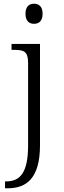

<svg xmlns="http://www.w3.org/2000/svg" viewBox="-20 -772 342 1032"><path d="M163 -644C188 -644 209 -658 209 -698C209 -738 188 -752 163 -752C138 -752 117 -738 117 -698C117 -658 138 -644 163 -644ZM7 240H21C122 240 195 187 195 8V-536H42V-504H54C108 -504 131 -497 131 -433V9C131 158 87 203 13 203H7Z"/></svg>

Font: Noto Serif Light
Style: Regular
Weight: 300
Designer: Monotype Design Team
Foundry: Monotype Imaging Inc.
Version: Version 2.013